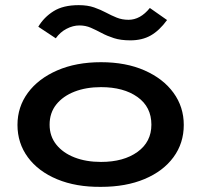

<svg xmlns="http://www.w3.org/2000/svg" viewBox="-20 -718 790 747"><path d="M373 9Q276 10 202.5 -20.5Q129 -51 88.5 -106Q48 -161 48 -232Q48 -302 88.5 -357Q129 -412 202.5 -444Q276 -476 373 -476Q470 -476 542.5 -444Q615 -412 655 -357Q695 -302 695 -232Q695 -161 655 -106.5Q615 -52 542.5 -21.5Q470 9 373 9ZM373 -88Q461 -88 515 -127Q569 -166 569 -233Q569 -302 515 -340.5Q461 -379 373 -379Q315 -379 270 -361.5Q225 -344 199 -311.5Q173 -279 173 -233Q173 -188 199 -155.5Q225 -123 270 -105.5Q315 -88 373 -88ZM563 -687 630 -640Q600 -599 566.5 -580Q533 -561 487 -561Q450 -561 423.5 -569.5Q397 -578 375.5 -589.5Q354 -601 333.5 -610Q313 -619 289 -619Q264 -619 239 -606Q214 -593 197 -569L129 -614Q151 -651 188.5 -674.5Q226 -698 286 -698Q321 -698 346.5 -689Q372 -680 392.5 -669Q413 -658 434 -649.5Q455 -641 480 -641Q526 -641 563 -687Z"/></svg>

Font: Inconsolata ExtraExpanded
Style: Bold
Weight: 700
Width: 8
Monospace: yes
Designer: Raph Levien, Cyreal, Brenton Simpson
Foundry: Raph Levien, Cyreal, Google
Version: Version 3.100; ttfautohint (v1.8.4.7-5d5b)